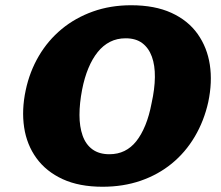

<svg xmlns="http://www.w3.org/2000/svg" viewBox="-20 -695 843 732"><path d="M371 17Q282 17 219 -12Q156 -41 119 -92Q82 -143 72 -209.5Q62 -276 78 -351Q93 -422 128 -481.5Q163 -541 215 -584Q267 -627 334 -651Q401 -675 480 -675Q570 -675 633.5 -646Q697 -617 733.5 -565.5Q770 -514 780 -448Q790 -382 774 -306Q758 -234 722.5 -174Q687 -114 635 -71.5Q583 -29 516.5 -6Q450 17 371 17ZM397 -107Q429 -107 454.5 -119.5Q480 -132 499.5 -156.5Q519 -181 534 -217.5Q549 -254 558 -302Q570 -356 570.5 -401Q571 -446 559 -479Q547 -512 522.5 -530.5Q498 -549 459 -549Q426 -549 399.5 -535.5Q373 -522 352.5 -496.5Q332 -471 317 -435Q302 -399 293 -353Q283 -301 283 -256.5Q283 -212 295 -178Q307 -144 332.5 -125.5Q358 -107 397 -107Z"/></svg>

Font: Ysabeau Infant Black
Style: Italic
Weight: 900
Italic angle: -12°
Designer: Christian Thalmann (Catharsis Fonts)
Version: Version 2.001;gftools[0.9.30]; featfreeze: ss01,ss02,lnum